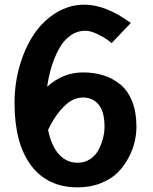

<svg xmlns="http://www.w3.org/2000/svg" viewBox="-20 -785 653 819"><path d="M334 -476.1Q381.8 -476.1 421.4 -463.6Q460.9 -451.2 493.4 -424.6Q525.9 -397.9 543.9 -352.1Q562 -306.2 562 -244.1Q562 -213.4 554.4 -180.4Q546.9 -147.5 528.3 -112.1Q509.8 -76.7 482.2 -49.1Q454.6 -21.5 410.2 -3.7Q365.7 14.2 311 14.2Q182.6 14.2 112.3 -79.6Q42 -173.3 42 -346.2Q42 -429.7 64.5 -506.3Q86.9 -583 125.7 -640.1Q164.6 -697.3 220.5 -731.2Q276.4 -765.1 339.8 -765.1Q431.2 -765.1 538.1 -687L456.1 -601.1Q449.2 -606.9 437.7 -615.7Q426.3 -624.5 396.5 -639.2Q366.7 -653.8 344.2 -653.8Q308.6 -653.8 279.5 -632.8Q250.5 -611.8 231.2 -575.9Q211.9 -540 199.7 -500Q187.5 -460 181.2 -415Q248.5 -476.1 334 -476.1ZM311 -90.8Q341.8 -90.8 365.2 -106.7Q388.7 -122.6 401.1 -147.2Q413.6 -171.9 419.7 -196.5Q425.8 -221.2 425.8 -244.1Q425.8 -310.1 400.1 -339.6Q374.5 -369.1 334 -369.1Q311 -369.1 288.1 -357.7Q265.1 -346.2 237.3 -314.2Q209.5 -282.2 185.1 -231Q198.7 -163.1 231.2 -127Q263.7 -90.8 311 -90.8Z"/></svg>

Font: Junction Bold
Style: Bold
Weight: 700
Designer: Caroline Hadilaksono
Foundry: Caroline Hadilaksono
Version: Version 001.001